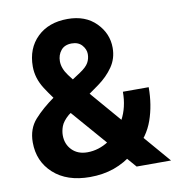

<svg xmlns="http://www.w3.org/2000/svg" viewBox="-82 -796 819 880"><g transform="rotate(-10 328.0 -355.5)"><path d="M168.5 -379.9 303.2 -468.3Q333.5 -488.3 343.7 -506.6Q354 -524.9 354 -546.9Q354 -568.8 337.2 -588.1Q320.3 -607.4 289.6 -607.4Q256.3 -607.4 239.3 -586.4Q222.2 -565.4 222.2 -536.1Q222.2 -502.9 247.8 -468.3Q273.4 -433.6 310.5 -389.6L645 0H484.9L212.4 -314.5Q160.2 -378.9 127.9 -429.2Q95.7 -479.5 95.7 -533.7Q95.7 -618.2 148.7 -669.7Q201.7 -721.2 290 -721.2Q373 -721.2 422.1 -671.6Q471.2 -622.1 471.2 -555.2Q471.2 -505.9 444.6 -467.3Q418 -428.7 376 -398.4L219.7 -287.1Q192.4 -263.2 184.3 -241.5Q176.3 -219.7 176.3 -199.7Q176.3 -158.2 203.1 -130.9Q230 -103.5 274.4 -103.5Q327.1 -103.5 374.8 -134.5Q422.4 -165.5 452.4 -220.9Q482.4 -276.4 482.4 -348.6H602.5Q602.5 -265.6 577.9 -195.8Q553.2 -126 494.1 -77.1Q490.2 -75.2 485.4 -70.3Q480.5 -65.4 477.1 -63.5Q430.7 -25.9 379.4 -7.8Q328.1 10.3 267.1 10.3Q159.7 10.3 97.4 -46.4Q35.2 -103 35.2 -191.4Q35.2 -254.9 72.5 -296.6Q109.9 -338.4 168.5 -379.9Z"/></g></svg>

Font: RobotoDEMO
Style: Regular
Weight: 400
Designer: Christian Robertson
Foundry: Google
Version: Version 2.136